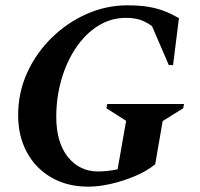

<svg xmlns="http://www.w3.org/2000/svg" viewBox="-20 -690 749 720"><path d="M311 10Q232 10 172.5 -24.5Q113 -59 80.5 -119.5Q48 -180 48 -258Q48 -343 82 -417.5Q116 -492 174.5 -549Q233 -606 306 -638Q379 -670 457 -670Q503 -670 536 -664.5Q569 -659 596 -648.5Q623 -638 651 -622L629 -446H613L550 -592Q528 -608 506 -615.5Q484 -623 452 -623Q395 -623 347 -592.5Q299 -562 264 -509.5Q229 -457 210 -390.5Q191 -324 191 -252Q191 -156 234.5 -101.5Q278 -47 348 -47Q364 -47 383 -49Q402 -51 421 -55L453 -237L379 -284L382 -300H670L667 -284L590 -236L562 -74Q530 -48 486 -29.5Q442 -11 396 -0.5Q350 10 311 10Z"/></svg>

Font: Spectral SC
Style: Bold Italic
Weight: 700
Italic angle: -10°
Designer: Jean-Baptiste Levee
Foundry: Production Type
Version: Version 2.001